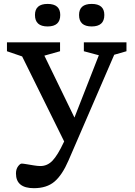

<svg xmlns="http://www.w3.org/2000/svg" viewBox="-20 -728 687 980"><path d="M153 232.5Q61.5 232.5 61.5 157.5Q61.5 135.5 72 121.2Q82.5 107 91 107Q97.5 107 115 110Q132.5 113 152.5 116.2Q172.5 119.5 186 119.5Q222 119.5 248.2 91.8Q274.5 64 305 -1L307.5 -6L93 -440L15.5 -466.5V-512H286.5V-466.5L206.5 -444L360 -128L484.5 -446L408 -466.5V-512H625.5V-466.5L563 -448.5L329.5 91.5Q297.5 165.5 258 199Q218.5 232.5 153 232.5ZM223 -593Q158.5 -593 158.5 -651.5Q158.5 -708 223 -708Q287.5 -708 287.5 -651.5Q287.5 -593 223 -593ZM448 -593Q383.5 -593 383.5 -651.5Q383.5 -708 448 -708Q512.5 -708 512.5 -651.5Q512.5 -593 448 -593Z"/></svg>

Font: Newsreader 6pt
Style: Regular
Weight: 400
Designer: Hugues Gentile
Foundry: Production Type
Version: Version 1.003; ttfautohint (v1.8.3)